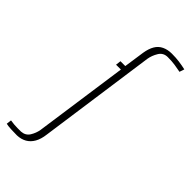

<svg xmlns="http://www.w3.org/2000/svg" viewBox="-340 -693 897 897"><g transform="rotate(45 108.5 -244.0)"><path d="M-23 147Q-43 147 -63 146Q-83 145 -95 142L-92 117L-68 120Q-57 121 -45.5 121Q-34 121 -22 121Q6 119 19.5 97Q33 75 37 51L103 -414H71L74 -440H106L121 -543Q126 -574 138 -594.5Q150 -615 171 -625Q192 -635 219 -635Q246 -635 268 -632Q290 -629 312 -624L304 -600Q284 -604 264 -607Q244 -610 217 -610Q188 -610 173.5 -586Q159 -562 155 -537L73 46Q69 79 56.5 101Q44 123 24 134.5Q4 146 -23 147Z"/></g></svg>

Font: Alumni Sans Thin ExtraLight
Style: Italic
Weight: 250
Italic angle: -8°
Version: Version 1.016